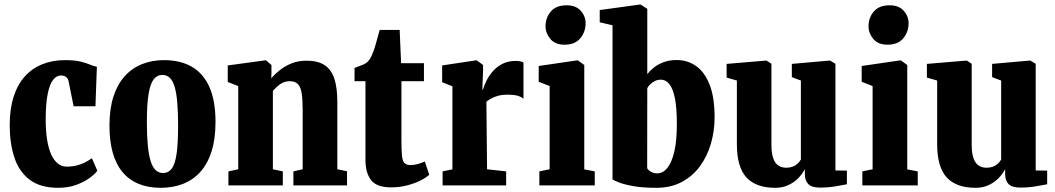

<svg xmlns="http://www.w3.org/2000/svg" viewBox="-20 -840 4780 870"><path d="M243.5 11Q162.5 11 114.2 -25.8Q66 -62.5 45 -126.8Q24 -191 24 -273Q24 -347 42 -402.5Q60 -458 93.2 -494.5Q126.5 -531 172.5 -549.2Q218.5 -567.5 274 -567.5Q318.5 -567.5 344.8 -561Q371 -554.5 387.8 -547.2Q404.5 -540 419 -537.5L412.5 -358.5H313.5L290.5 -473Q288.5 -482.5 283 -488Q277.5 -493.5 270.5 -495.8Q263.5 -498 257 -498Q236.5 -498 221 -478.8Q205.5 -459.5 196.5 -416.5Q187.5 -373.5 187 -302Q187 -247.5 193.5 -206.8Q200 -166 212.5 -139.2Q225 -112.5 242.2 -98.8Q259.5 -85 281.5 -85Q308 -85 329 -90.5Q350 -96 366.5 -104.8Q383 -113.5 396.5 -123L421 -66.5Q412 -53 387.8 -34.8Q363.5 -16.5 326.8 -2.8Q290 11 243.5 11Z M476 -270.5Q476 -346.5 494 -402.2Q512 -458 545.2 -494.8Q578.5 -531.5 623.8 -549.5Q669 -567.5 723 -567.5Q799 -567.5 851 -536.5Q903 -505.5 929.8 -443.5Q956.5 -381.5 956.5 -288Q956.5 -210 938.5 -153.5Q920.5 -97 887.2 -60.5Q854 -24 808.5 -6.5Q763 11 708 11Q652 11 608.5 -6.8Q565 -24.5 535.5 -59.8Q506 -95 491 -147.8Q476 -200.5 476 -270.5ZM719 -56Q743 -56 758 -75.5Q773 -95 780 -142Q787 -189 787 -270.5Q787 -332 783.2 -375.8Q779.5 -419.5 771.2 -447Q763 -474.5 749.2 -487.5Q735.5 -500.5 716 -500.5Q692 -500.5 676.5 -480.8Q661 -461 653.2 -414Q645.5 -367 645.5 -286Q645.5 -224.5 649.8 -180.8Q654 -137 662.8 -109.5Q671.5 -82 685.5 -69Q699.5 -56 719 -56Z M1059.5 -73V-450L1012 -468.5V-543.5L1181.5 -566.5H1185.5L1210 -545.5V-509L1209 -485.5Q1226 -505 1249.2 -523.2Q1272.5 -541.5 1302.2 -553.2Q1332 -565 1369.5 -565Q1421 -565 1451.5 -544.5Q1482 -524 1495.2 -482.8Q1508.5 -441.5 1508.5 -379.5V-73L1552.5 -64V0H1309.5V-63.5L1351.5 -73V-342Q1351.5 -387 1347.2 -415.8Q1343 -444.5 1330.5 -458.2Q1318 -472 1293.5 -472Q1275.5 -472 1261.2 -465.2Q1247 -458.5 1236.2 -448.2Q1225.5 -438 1216.5 -428.5V-73L1261.5 -63.5V0H1015V-63.5Z M1752 9Q1686.5 9 1661.2 -24.2Q1636 -57.5 1636 -115V-472H1586.5V-532Q1597.5 -537 1608.2 -540.5Q1619 -544 1628.2 -548.2Q1637.5 -552.5 1644.5 -559Q1651 -565 1656 -572.8Q1661 -580.5 1665 -590Q1669 -599.5 1673 -610Q1678 -623 1682.2 -638.5Q1686.5 -654 1691.2 -671Q1696 -688 1700.5 -704.5H1791L1797.5 -553.5H1901V-472H1799V-204.5Q1799 -158.5 1801.5 -134.2Q1804 -110 1813 -101Q1822 -92 1840.5 -92Q1858 -92 1875 -97.2Q1892 -102.5 1905 -108L1925 -48Q1909.5 -34 1883 -21Q1856.5 -8 1823 0.5Q1789.5 9 1752 9Z M1985.5 0V-63.5L2030 -72.5V-449L1983.5 -467.5V-543.5L2136.5 -566.5H2140.5L2169 -545.5V-521.5L2165.5 -434.5H2168.5Q2173 -450 2183.2 -471.8Q2193.5 -493.5 2211.2 -514.8Q2229 -536 2255.2 -550Q2281.5 -564 2317 -564Q2329 -564 2338 -561.8Q2347 -559.5 2352 -557V-392.5Q2341.5 -401.5 2325.2 -406.2Q2309 -411 2281 -411Q2255 -411 2236.2 -405.8Q2217.5 -400.5 2205 -393.2Q2192.5 -386 2184 -379.5L2187 -73L2273.5 -63.5V0Z M2424 0V-63.5L2470.5 -73V-450L2421 -469.5V-541L2595.5 -566.5H2598.5L2627.5 -545.5V-72.5L2675 -63.5V0ZM2537.5 -637.5Q2495.5 -637.5 2473.8 -663.5Q2452 -689.5 2452 -720.5Q2452 -760 2476 -788Q2500 -816 2547 -816H2548Q2589.5 -816 2611.5 -791.2Q2633.5 -766.5 2633.5 -735Q2633.5 -695.5 2609.5 -666.5Q2585.5 -637.5 2538.5 -637.5Z M2697.5 -739V-794.5L2880 -819.5H2882.5L2913 -800V-504Q2924 -518.5 2942 -533.2Q2960 -548 2986.2 -558Q3012.5 -568 3046 -568Q3094.5 -568 3133.2 -541.5Q3172 -515 3195 -457.5Q3218 -400 3218 -308.5Q3218 -247 3201.5 -189.8Q3185 -132.5 3152 -87.2Q3119 -42 3069.5 -15.5Q3020 11 2954 11Q2892.5 11 2850.5 3.5Q2808.5 -4 2785 -13.2Q2761.5 -22.5 2755.5 -27V-725.5ZM2975.5 -479Q2958.5 -479 2945.5 -472Q2932.5 -465 2924 -455.8Q2915.5 -446.5 2913 -440L2912.5 -78Q2918 -68 2930.5 -61.2Q2943 -54.5 2957 -54.5Q2984.5 -54.5 3004.5 -79.8Q3024.5 -105 3035.8 -154.5Q3047 -204 3047 -277.5Q3047 -352.5 3037.8 -396.5Q3028.5 -440.5 3012.2 -459.8Q2996 -479 2975.5 -479Z M3694.5 10Q3658.5 10 3642.8 -5.8Q3627 -21.5 3627 -51V-73.5Q3615 -50.5 3596 -31.5Q3577 -12.5 3551.2 -0.8Q3525.5 11 3493 11Q3405.5 11 3362.2 -36Q3319 -83 3319 -187V-475L3272.5 -488.5V-550.5L3451.5 -565.5H3453.5L3475.5 -551V-185Q3475.5 -146.5 3483.5 -123.5Q3491.5 -100.5 3506.5 -90.2Q3521.5 -80 3543.5 -80Q3558 -80 3570.2 -84.2Q3582.5 -88.5 3592.2 -96.8Q3602 -105 3609 -117V-475L3568 -490.5V-550.5L3738 -565.5H3741.5L3765.5 -551V-67.5L3817.5 -67V-5Q3799.5 -1.5 3766.5 4.2Q3733.5 10 3694.5 10Z M3887.5 0V-63.5L3934 -73V-450L3884.5 -469.5V-541L4059 -566.5H4062L4091 -545.5V-72.5L4138.5 -63.5V0ZM4001 -637.5Q3959 -637.5 3937.2 -663.5Q3915.5 -689.5 3915.5 -720.5Q3915.5 -760 3939.5 -788Q3963.5 -816 4010.5 -816H4011.5Q4053 -816 4075 -791.2Q4097 -766.5 4097 -735Q4097 -695.5 4073 -666.5Q4049 -637.5 4002 -637.5Z M4602 10Q4566 10 4550.2 -5.8Q4534.5 -21.5 4534.5 -51V-73.5Q4522.5 -50.5 4503.5 -31.5Q4484.5 -12.5 4458.8 -0.8Q4433 11 4400.5 11Q4313 11 4269.8 -36Q4226.5 -83 4226.5 -187V-475L4180 -488.5V-550.5L4359 -565.5H4361L4383 -551V-185Q4383 -146.5 4391 -123.5Q4399 -100.5 4414 -90.2Q4429 -80 4451 -80Q4465.5 -80 4477.8 -84.2Q4490 -88.5 4499.8 -96.8Q4509.5 -105 4516.5 -117V-475L4475.5 -490.5V-550.5L4645.5 -565.5H4649L4673 -551V-67.5L4725 -67V-5Q4707 -1.5 4674 4.2Q4641 10 4602 10Z"/></svg>

Font: Merriweather 24pt SemiCondensed Black
Style: Regular
Weight: 900
Width: 4
Designer: Eben Sorkin
Foundry: Eben Sorkin
Version: Version 2.100